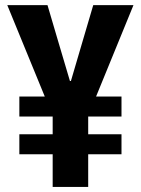

<svg xmlns="http://www.w3.org/2000/svg" viewBox="-20 -740 557 760"><path d="M188.5 0V-281.7L8.8 -719.7H168L208 -584L256.8 -419.4H260.7L309.1 -584L349.1 -719.7H508.3L329.1 -281.7V0ZM56.6 -129.4V-208.5H460.9V-129.4ZM56.6 -278.8V-357.9H460.9V-278.8Z"/></svg>

Font: Reddit Sans Condensed ExtraBold
Style: Regular
Weight: 800
Designer: Stephen Hutchings
Foundry: Reddit
Version: Version 1.014